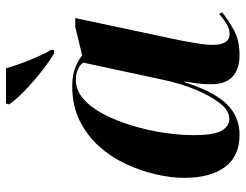

<svg xmlns="http://www.w3.org/2000/svg" viewBox="-109 -697 816 638"><g transform="rotate(-90 299.0 -378.0)"><path d="M170 10Q99 10 63 -38.5Q27 -87 27 -174Q27 -217 38.5 -267.5Q50 -318 73 -367.5Q96 -417 132 -457Q168 -497 217.5 -521.5Q267 -546 331 -546Q368 -546 393 -536Q418 -526 434 -513L529 -536H558L484 -188Q480 -167 474.5 -134.5Q469 -102 469 -79Q469 -23 505 -23Q523 -23 539.5 -33.5Q556 -44 572 -58L577 -48Q551 -27 517.5 -8.5Q484 10 433 10Q389 10 363.5 -13Q338 -36 338 -85Q338 -111 341 -131.5Q344 -152 347 -173H345Q314 -76 272.5 -33Q231 10 170 10ZM223 -24Q251 -24 276 -56.5Q301 -89 321 -138.5Q341 -188 352 -240L410 -510Q390 -534 352 -534Q318 -534 289 -508.5Q260 -483 238 -440.5Q216 -398 200.5 -346.5Q185 -295 177 -242Q169 -189 169 -142Q169 -74 184 -49Q199 -24 223 -24ZM441 -606Q412 -623 377.5 -650.5Q343 -678 314 -706.5Q285 -735 271 -756L274 -766H391Q397 -744 407.5 -715.5Q418 -687 430 -660Q442 -633 453 -614L451 -606Z"/></g></svg>

Font: Noto Serif Display SemiCondensed
Style: Bold Italic
Weight: 700
Width: 4
Italic angle: -12°
Designer: Monotype Design Team
Foundry: Monotype Imaging Inc.
Version: Version 2.009